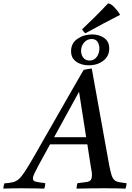

<svg xmlns="http://www.w3.org/2000/svg" viewBox="-104 -1111 780 1132"><path d="M431 -131 411 -260H191L122 -134Q109 -109 99.5 -89.5Q90 -70 90 -59Q90 -44 106.5 -40Q123 -36 163 -31Q163 -14 157 1Q143 0 117 0Q91 0 65 -0.5Q39 -1 24 -1Q-4 -1 -29 -0.5Q-54 0 -84 1Q-84 -15 -78 -30Q-48 -32 -29 -36.5Q-10 -41 6 -54.5Q22 -68 42 -98.5Q62 -129 94 -184Q122 -233 159 -298Q196 -363 237 -434Q278 -505 317 -574Q356 -643 389 -699Q403 -702 414.5 -704Q426 -706 437 -707L540 -136Q547 -100 553.5 -79.5Q560 -59 570 -50Q580 -41 597 -37.5Q614 -34 642 -31Q642 -14 636 1Q612 0 578 -0.5Q544 -1 511 -1Q482 -1 435 -0.5Q388 0 347 1Q348 -7 349 -15.5Q350 -24 353 -31Q389 -35 407 -38Q425 -41 431.5 -50.5Q438 -60 438 -81Q438 -86 437 -96.5Q436 -107 431 -131ZM215 -302H404L362 -570ZM315 -809Q315 -856 352.5 -882Q390 -908 439 -908Q481 -908 510.5 -887Q540 -866 540 -825Q540 -780 505 -753Q470 -726 419 -726Q394 -726 370 -734.5Q346 -743 330.5 -761Q315 -779 315 -809ZM436 -881Q410 -881 392 -860.5Q374 -840 374 -811Q374 -788 387 -771Q400 -754 424 -754Q451 -754 466.5 -775.5Q482 -797 482 -825Q482 -848 471 -864.5Q460 -881 436 -881ZM603 -1026V-1023Q558 -1000 505 -972Q452 -944 400 -915Q393 -919 389 -924.5Q385 -930 380 -938Q460 -1013 533 -1091Q549 -1090 568.5 -1070Q588 -1050 603 -1026Z"/></svg>

Font: Castoro
Style: Italic
Weight: 400
Italic angle: -11°
Designer: John Hudson with Paul Hanslow, assisted by Kaja Sojewska.
Foundry: Tiro Typeworks Ltd.
Version: Version 2.04